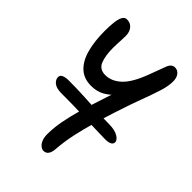

<svg xmlns="http://www.w3.org/2000/svg" viewBox="-223 -602 967 967"><g transform="rotate(45 260.5 -119.0)"><path d="M269 264Q258 264 247 255Q236 246 229.5 229.5Q223 213 223 191Q223 146 232.5 95.5Q242 45 257 -6.5Q272 -58 288 -106Q304 -154 317 -195Q330 -236 335 -265L371 -255Q352 -224 329.5 -197Q307 -170 277 -153.5Q247 -137 207 -137Q155 -137 122.5 -167.5Q90 -198 75 -253Q60 -308 60 -382Q60 -415 63 -442.5Q66 -470 74.5 -486Q83 -502 98 -502Q117 -502 129 -493Q141 -484 147 -470Q153 -456 153 -440Q153 -429 152.5 -415Q152 -401 151 -384.5Q150 -368 150 -350Q150 -295 164 -260.5Q178 -226 219 -226Q264 -226 302.5 -262Q341 -298 373 -384Q395 -443 406 -472.5Q417 -502 441 -502Q460 -502 472 -486.5Q484 -471 484 -445Q484 -413 471.5 -372.5Q459 -332 437 -273.5Q415 -215 387 -129Q369 -73 352 -15Q335 43 322.5 101Q310 159 306 216Q304 240 294.5 252Q285 264 269 264ZM449 3Q425 3 397 2Q369 1 337.5 0Q306 -1 272.5 -2.5Q239 -4 202.5 -4.5Q166 -5 128 -5Q92 -5 75 -19Q58 -33 58 -51Q58 -64 71.5 -70.5Q85 -77 109 -77Q167 -77 224 -74Q281 -71 329 -68Q377 -65 408 -65Q448 -65 471 -51.5Q494 -38 494 -22Q494 -10 482.5 -3.5Q471 3 449 3Z"/></g></svg>

Font: Shantell Sans
Style: Regular
Weight: 400
Designer: Stephen Nixon, Anya Danilova, Shantell Martin
Foundry: Arrow Type
Version: Version 1.008;[ac192a2d6]